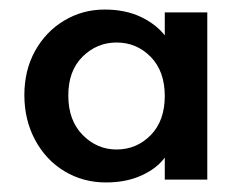

<svg xmlns="http://www.w3.org/2000/svg" viewBox="-20 -729 496 402"><path d="M31 -530Q31 -582 53.5 -622.5Q76 -663 114.5 -686Q153 -709 199 -709Q242 -709 274 -694Q306 -679 325 -655V-703H414V-353H325V-399Q308 -376 276 -361.5Q244 -347 202 -347Q154 -347 115 -370.5Q76 -394 53.5 -436Q31 -478 31 -530ZM123 -529Q123 -477 153 -446.5Q183 -416 224 -416Q266 -416 295.5 -446Q325 -476 325 -528Q325 -580 295.5 -610Q266 -640 224 -640Q183 -640 153 -610.5Q123 -581 123 -529Z"/></svg>

Font: Poppins Cyr Med
Style: Regular
Weight: 500
Designer: Ninad Kale (Devanagari), Jonny Pinhorn (Latin)
Foundry: Indian Type Foundry
Version: 4.004